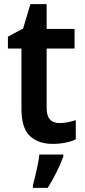

<svg xmlns="http://www.w3.org/2000/svg" viewBox="-20 -681 409 922"><path d="M266 -90Q286 -90 305.5 -94Q325 -98 344 -104V-12Q324 -2 294.5 4Q265 10 233 10Q165 10 124 -27.5Q83 -65 83 -160V-448H18V-505L91 -544L126 -661H204V-542H338V-448H204V-161Q204 -90 266 -90ZM284 71Q272 104 252 144.5Q232 185 209 221H138V209Q143 190 149.5 163.5Q156 137 161.5 109.5Q167 82 169 61H284Z"/></svg>

Font: Noto Sans Gurmukhi UI SemiCondensed SemiBold
Style: Regular
Weight: 600
Width: 4
Designer: Jelle Bosma - Monotype Design Team
Foundry: Monotype Imaging Inc.
Version: Version 2.004; ttfautohint (v1.8.4.7-5d5b)